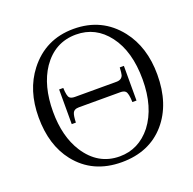

<svg xmlns="http://www.w3.org/2000/svg" viewBox="-130 -857 1007 1004"><g transform="rotate(-20 373.5 -355.0)"><path d="M202.6 -453.6H225.6Q227.1 -408.2 237.8 -397.5Q246.6 -388.7 267.6 -388.7H498Q527.3 -388.7 535.2 -411.6Q538.1 -420.9 540 -453.6H563V-260.7H540Q538.6 -310.1 526.9 -321.8Q518.1 -330.6 498 -330.6H267.6Q240.2 -330.6 232.9 -311.5Q227.1 -297.9 225.6 -260.7H202.6ZM380.9 -725.6Q538.6 -725.6 632.8 -605.5Q711.9 -504.4 711.9 -351.6Q711.9 -187.5 625 -86.9Q535.2 16.1 381.8 16.1Q220.7 16.1 128.9 -100.1Q51.8 -198.2 51.8 -352.5Q51.8 -502.9 129.9 -603.5Q224.6 -725.6 380.9 -725.6ZM382.8 -693.4Q265.1 -693.4 194.8 -591.3Q132.8 -499 132.8 -354.5Q132.8 -216.8 190.9 -126Q261.7 -16.1 381.8 -16.1Q487.8 -16.1 558.6 -105Q630.9 -199.7 630.9 -354Q630.9 -510.3 561 -602.5Q492.2 -693.4 382.8 -693.4Z"/></g></svg>

Font: I.MingCP
Style: Regular
Weight: 400
Designer: I.Font Project
Version: Version 8.000; Sep 06, 2022